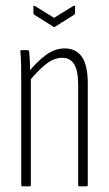

<svg xmlns="http://www.w3.org/2000/svg" viewBox="-20 -658 384 678"><path d="M260 0Q256 0 256 -5V-358Q256 -408 242 -431Q228 -454 200 -454Q170 -454 141 -430.5Q112 -407 84 -372L82 -405Q112 -442 143 -464.5Q174 -487 209 -487Q248 -487 269 -457.5Q290 -428 290 -362V-5Q290 0 285 0ZM59 0Q55 0 55 -5V-367Q55 -399 54.5 -426.5Q54 -454 52 -475Q51 -481 56 -481H77Q82 -481 83 -476Q85 -457 86 -428Q87 -399 87 -384L89 -381V-5Q89 0 84 0ZM168 -564 101 -606Q98 -608 98 -613V-635Q98 -639 103 -637L171 -595L239 -637Q245 -639 245 -635V-613Q245 -608 242 -606L175 -564Q171 -561 168 -564Z"/></svg>

Font: Sofia Sans Extra Condensed ExtraLight
Style: Regular
Weight: 250
Designer: Botio Nikoltchev, Ani Petrova
Foundry: lettersoup
Version: Version 4.101